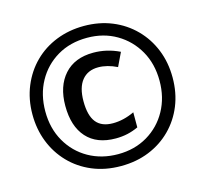

<svg xmlns="http://www.w3.org/2000/svg" viewBox="-105 -843 1039 972"><g transform="rotate(-15 414.0 -357.0)"><path d="M414 10Q331 10 263.5 -18.5Q196 -47 147.5 -97.5Q99 -148 73 -214.5Q47 -281 47 -358Q47 -438 75 -505.5Q103 -573 152.5 -622Q202 -671 269 -697.5Q336 -724 414 -724Q494 -724 561 -696.5Q628 -669 677.5 -619Q727 -569 754 -502Q781 -435 781 -356Q781 -276 754 -209.5Q727 -143 677.5 -93.5Q628 -44 561 -17Q494 10 414 10ZM415 -52Q502 -52 569.5 -92Q637 -132 675 -201Q713 -270 713 -357Q713 -446 674 -514.5Q635 -583 567.5 -622.5Q500 -662 414 -662Q325 -662 257.5 -622Q190 -582 152 -513Q114 -444 114 -356Q114 -267 153.5 -198Q193 -129 261 -90.5Q329 -52 415 -52ZM424 -132Q325 -132 272 -191Q219 -250 219 -357Q219 -460 273 -520.5Q327 -581 425 -581Q496 -581 562 -549L528 -478Q477 -503 430 -503Q375 -503 344.5 -465.5Q314 -428 314 -356Q314 -281 342.5 -245.5Q371 -210 430 -210Q486 -210 543 -237V-158Q515 -145 486 -138.5Q457 -132 424 -132Z"/></g></svg>

Font: Noto Sans Hebrew Condensed SemiBold
Style: Regular
Weight: 600
Width: 3
Designer: Monotype Design Team
Foundry: Monotype Imaging Inc.
Version: Version 2.004; ttfautohint (v1.8.4.7-5d5b)